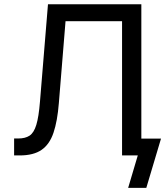

<svg xmlns="http://www.w3.org/2000/svg" viewBox="-20 -748 795 924"><path d="M47.9 0V-81.5H67.4Q101.6 -81.5 122.3 -95.2Q143.1 -108.9 154.8 -147.2Q166.5 -185.5 172.4 -259.3L210.9 -727.5H660.2V0H567.4V-646H295.4L263.2 -251.5Q256.3 -165 237.5 -109.4Q218.8 -53.7 180.2 -26.9Q141.6 0 74.7 0ZM596.7 156.2 643.1 0H611.3V-81.1H754.9L684.1 156.2Z"/></svg>

Font: Inter
Style: Regular
Weight: 400
Designer: Rasmus Andersson
Foundry: rsms
Version: Version 4.001;git-9221beed3